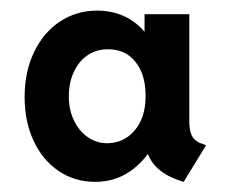

<svg xmlns="http://www.w3.org/2000/svg" viewBox="-20 -747 442 369"><path d="M27.3 -560.5Q27.3 -608.9 45.4 -646.7Q63.5 -684.6 95.2 -705.6Q127 -726.6 166 -726.6Q222.7 -726.6 257.8 -686V-719.7H343.8V-518.6Q343.3 -498 348.1 -487.5Q353 -477.1 363.3 -472.7L376 -467.8L333 -397.5Q278.8 -413.1 264.2 -451.2Q245.6 -425.8 220 -411.6Q194.3 -397.5 163.1 -397.5Q124 -397.5 93 -418.2Q62 -439 44.7 -476.1Q27.3 -513.2 27.3 -560.5ZM259.8 -560.1V-565.4Q259.3 -605 239.7 -628.9Q220.2 -652.8 186.5 -652.3Q165.5 -652.3 148.7 -641.1Q131.8 -629.9 122.1 -609.1Q112.3 -588.4 112.3 -561.5Q112.3 -536.1 122.1 -515.6Q131.8 -495.1 148.7 -483.4Q165.5 -471.7 186.5 -471.7Q218.3 -472.2 238.8 -496.3Q259.3 -520.5 259.8 -560.1Z"/></svg>

Font: Reddit Sans Vanilla SemiBold
Style: Regular
Weight: 600
Designer: Stephen Hutchings
Foundry: Reddit
Version: Version 1.013